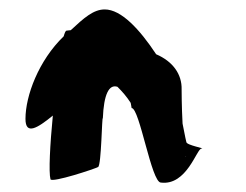

<svg xmlns="http://www.w3.org/2000/svg" viewBox="-20 -708 522 407"><path d="M34 -456C34 -421 59 -436 92 -463C86 -401 83 -343 87 -328C90 -320 181 -350 188 -354C195 -358 196 -464 198 -457C200 -508 211 -530 229 -524C239 -514 248 -504 257 -490C258 -487 258 -483 259 -479C276 -479 301 -321 321 -321C376 -314 397 -393 407 -393C418 -393 375 -400 375 -407C375 -407 372 -419 367 -446C365 -482 365 -518 365 -518C366 -551 346 -578 311 -593C276 -646 237 -688 202 -688C178 -688 158 -670 130 -644C126 -644 123 -643 121 -643C119 -643 117 -638 115 -631C62 -580 34 -505 34 -456ZM373 -377C374 -377 375 -376 374 -376C374 -376 373 -377 373 -377Z"/></svg>

Font: Ampere
Style: SCUltCnd
Weight: 400
Version: Version 1